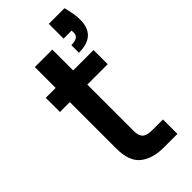

<svg xmlns="http://www.w3.org/2000/svg" viewBox="-247 -838 892 892"><g transform="rotate(-45 199.0 -392.0)"><path d="M384 -784Q391 -756 394.5 -736.5Q398 -717 398 -694Q398 -590 285 -590V-640Q334 -640 334 -672V-687H281V-784ZM28 -458V-551H93V-688H208V-551H342V-458H208V-153Q208 -122 222 -108.5Q236 -95 272 -95H342V0H252Q179 0 136 -34.5Q93 -69 93 -153V-458Z"/></g></svg>

Font: Poppins Medium
Style: Regular
Weight: 500
Designer: Ninad Kale (Devanagari), Jonny Pinhorn (Latin)
Version: Version 5.002